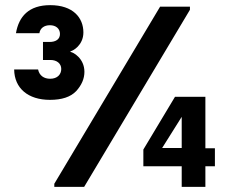

<svg xmlns="http://www.w3.org/2000/svg" viewBox="-20 -726 890 746"><path d="M174 -338C220 -338 254 -349 276 -372C297 -395 308 -420 308 -447C308 -500 263 -524 254 -524V-527C261 -527 304 -549 304 -600C304 -657 264 -706 175 -706C92 -706 53 -662 42 -597H133C136 -616 151 -628 174 -628C197 -628 213 -615 213 -594C213 -573 196 -563 173 -563H147V-493H176C201 -493 218 -479 218 -458C218 -437 203 -420 175 -420C151 -420 133 -432 128 -456H35C36 -383 89 -338 174 -338ZM191 0H307L718 -688V-700H602L191 -12ZM686 0H778V-80H815V-150H778V-350H660L537 -145V-80H686ZM610 -151 686 -272V-151Z"/></svg>

Font: Be Vietnam
Style: Bold
Weight: 700
Designer: Gabriel Lam
Foundry: TypeRant
Version: Version 4.000